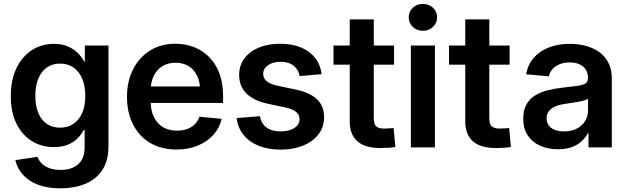

<svg xmlns="http://www.w3.org/2000/svg" viewBox="-20 -766 3260 998"><path d="M294.9 212.9Q228 212.9 179 194.6Q129.9 176.3 99.9 143.1Q69.8 109.9 59.6 66.4L174.8 49.3Q181.6 68.4 197 83.7Q212.4 99.1 236.8 108.2Q261.2 117.2 294.9 117.2Q353 117.2 386.5 87.6Q419.9 58.1 419.9 -0.5V-90.3H415Q401.9 -64.9 380.9 -44.7Q359.9 -24.4 330.1 -12.9Q300.3 -1.5 260.3 -1.5Q195.3 -1.5 144.5 -33.4Q93.8 -65.4 64.9 -124.8Q36.1 -184.1 36.1 -266.6Q36.1 -350.1 65.2 -410.9Q94.2 -471.7 145 -504.9Q195.8 -538.1 260.3 -538.1Q300.3 -538.1 330.6 -525.6Q360.8 -513.2 382.3 -492.4Q403.8 -471.7 417.5 -446.3H420.9V-529.3H543.9V-6.8Q543.9 69.8 511.5 118.4Q479 167 422.6 189.9Q366.2 212.9 294.9 212.9ZM292 -102.5Q333 -102.5 362.5 -122.8Q392.1 -143.1 407.7 -180.2Q423.3 -217.3 423.3 -268.1Q423.3 -318.4 407.7 -356Q392.1 -393.6 362.5 -414.6Q333 -435.5 292 -435.5Q252 -435.5 223.1 -415Q194.3 -394.5 179 -356.9Q163.6 -319.3 163.6 -268.1Q163.6 -216.3 179 -179.2Q194.3 -142.1 223.1 -122.3Q252 -102.5 292 -102.5Z M897.9 11.2Q818.4 11.2 760.5 -23.2Q702.6 -57.6 671.4 -119.4Q640.1 -181.2 640.1 -262.7Q640.1 -343.8 671.9 -406Q703.6 -468.3 760 -503.4Q816.4 -538.6 891.1 -538.6Q944.8 -538.6 990 -520.5Q1035.2 -502.4 1068.8 -467.8Q1102.5 -433.1 1121.1 -382.6Q1139.6 -332 1139.6 -267.1V-231H693.8V-316.4H1077.1L1020.5 -292.5Q1020.5 -337.4 1005.4 -370.4Q990.2 -403.3 961.7 -421.6Q933.1 -439.9 892.6 -439.9Q852.5 -439.9 823.5 -421.6Q794.4 -403.3 778.8 -370.8Q763.2 -338.4 763.2 -296.4V-240.2Q763.2 -192.4 779.8 -158Q796.4 -123.5 827.1 -105.2Q857.9 -86.9 900.4 -86.9Q929.7 -86.9 953.1 -95.5Q976.6 -104 992.7 -120.4Q1008.8 -136.7 1016.6 -159.2L1132.3 -148.4Q1121.6 -101.1 1088.9 -64.9Q1056.2 -28.8 1007.3 -8.8Q958.5 11.2 897.9 11.2Z M1439 11.7Q1376 11.7 1326.9 -7.3Q1277.8 -26.4 1247.3 -63Q1216.8 -99.6 1210 -152.3L1330.6 -162.1Q1337.9 -123.5 1365.2 -103.3Q1392.6 -83 1438.5 -83Q1484.4 -83 1510.7 -101.1Q1537.1 -119.1 1537.1 -146.5Q1537.1 -169.9 1518.6 -184.8Q1500 -199.7 1465.3 -207L1375 -226.1Q1299.8 -241.7 1261.5 -279.5Q1223.1 -317.4 1223.1 -376.5Q1223.1 -425.3 1249.8 -461.7Q1276.4 -498 1324.5 -518.3Q1372.6 -538.6 1436.5 -538.6Q1499 -538.6 1545.2 -519Q1591.3 -499.5 1618.7 -464.1Q1646 -428.7 1651.9 -380.4L1537.1 -370.6Q1532.7 -402.3 1507.3 -423.6Q1481.9 -444.8 1439 -444.8Q1398.4 -444.8 1373.3 -427Q1348.1 -409.2 1348.1 -382.3Q1348.1 -358.9 1366.2 -343.8Q1384.3 -328.6 1420.9 -320.8L1513.7 -301.3Q1590.8 -285.2 1627.7 -249.8Q1664.6 -214.4 1664.6 -157.2Q1664.6 -106 1635.7 -68.1Q1606.9 -30.3 1555.9 -9.3Q1504.9 11.7 1439 11.7Z M2028.3 -529.3V-429.7H1713.4V-529.3ZM1797.9 -665H1922.9V-150.4Q1922.9 -122.1 1934.8 -109.9Q1946.8 -97.7 1976.1 -97.7Q1986.8 -97.7 2001.7 -98.6Q2016.6 -99.6 2025.9 -100.6L2035.2 -2Q2018.6 1 1997.3 2.2Q1976.1 3.4 1956.1 3.4Q1877 3.4 1837.4 -31.7Q1797.9 -66.9 1797.9 -135.7Z M2115.7 0V-529.3H2240.7V0ZM2178.2 -606Q2147 -606 2125.7 -626.2Q2104.5 -646.5 2104.5 -675.8Q2104.5 -705.6 2125.7 -725.6Q2147 -745.6 2178.2 -745.6Q2209.5 -745.6 2230.7 -725.6Q2252 -705.6 2252 -675.8Q2252 -646.5 2230.5 -626.2Q2209 -606 2178.2 -606Z M2628.9 -529.3V-429.7H2314V-529.3ZM2398.4 -665H2523.4V-150.4Q2523.4 -122.1 2535.4 -109.9Q2547.4 -97.7 2576.7 -97.7Q2587.4 -97.7 2602.3 -98.6Q2617.2 -99.6 2626.5 -100.6L2635.7 -2Q2619.1 1 2597.9 2.2Q2576.7 3.4 2556.6 3.4Q2477.5 3.4 2438 -31.7Q2398.4 -66.9 2398.4 -135.7Z M2880.4 9.8Q2828.6 9.8 2787.8 -8.3Q2747.1 -26.4 2723.4 -61.8Q2699.7 -97.2 2699.7 -149.4Q2699.7 -194.3 2716.6 -223.6Q2733.4 -252.9 2762.5 -270.5Q2791.5 -288.1 2828.4 -297.1Q2865.2 -306.2 2904.8 -310.5Q2952.6 -315.9 2981.4 -319.8Q3010.3 -323.7 3023.2 -332.3Q3036.1 -340.8 3036.1 -358.9V-361.8Q3036.1 -386.2 3024.9 -404.1Q3013.7 -421.9 2992.7 -431.6Q2971.7 -441.4 2941.4 -441.4Q2910.6 -441.4 2887.7 -431.6Q2864.7 -421.9 2850.8 -405.5Q2836.9 -389.2 2833 -369.1L2714.8 -379.9Q2723.6 -429.7 2754.2 -465.1Q2784.7 -500.5 2832.8 -519.3Q2880.9 -538.1 2942.4 -538.1Q2987.8 -538.1 3027.1 -527.1Q3066.4 -516.1 3096.4 -494.1Q3126.5 -472.2 3143.3 -438.2Q3160.2 -404.3 3160.2 -357.4V0H3039.1V-73.7H3035.6Q3023.4 -50.8 3003.2 -31.7Q2982.9 -12.7 2952.6 -1.5Q2922.4 9.8 2880.4 9.8ZM2911.6 -83Q2951.2 -83 2979.2 -97.9Q3007.3 -112.8 3022 -137.9Q3036.6 -163.1 3036.6 -192.9V-252.9Q3030.8 -248.5 3018.1 -244.6Q3005.4 -240.7 2988.5 -237.5Q2971.7 -234.4 2953.9 -231.7Q2936 -229 2919.9 -226.6Q2892.6 -223.1 2870.1 -214.4Q2847.7 -205.6 2834.5 -190.2Q2821.3 -174.8 2821.3 -150.9Q2821.3 -128.9 2832.5 -113.8Q2843.8 -98.6 2864.3 -90.8Q2884.8 -83 2911.6 -83Z"/></svg>

Font: Inter 24pt SemiBold
Style: Regular
Weight: 600
Designer: Rasmus Andersson
Foundry: rsms
Version: Version 4.001;git-66647c0bb